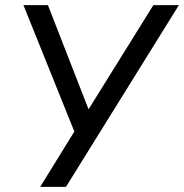

<svg xmlns="http://www.w3.org/2000/svg" viewBox="-20 -725 714 745"><path d="M136 0 278 -230 276 -196 71 -705H166L329 -287H315L575 -705H674L236 0Z"/></svg>

Font: Nunito Sans 10pt SemiCondensed Medium
Style: Italic
Weight: 500
Width: 4
Italic angle: -9°
Designer: Vernon Adams
Foundry: Vernon Adams
Version: Version 3.101;gftools[0.9.27]